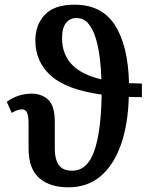

<svg xmlns="http://www.w3.org/2000/svg" viewBox="-20 -790 671 820"><path d="M272 10Q193 10 147.5 -29.5Q102 -69 102 -157V-259Q102 -295 95.5 -309Q89 -323 73 -323Q65 -323 54.5 -319.5Q44 -316 30 -308L9 -355Q56 -390 116 -390Q157 -390 185.5 -364.5Q214 -339 214 -269V-153Q214 -110 231 -85.5Q248 -61 288 -61Q353 -61 382.5 -145Q412 -229 414 -386Q264 -407 197.5 -466.5Q131 -526 131 -617Q131 -684 171.5 -727Q212 -770 298 -770Q415 -770 471 -682.5Q527 -595 531 -435Q557 -434 586 -433V-375Q557 -375 530 -376Q527 -258 496 -171Q465 -84 409 -37Q353 10 272 10ZM245 -626Q245 -561 285 -516.5Q325 -472 413 -451Q412 -494 406.5 -540Q401 -586 389.5 -625Q378 -664 358 -688.5Q338 -713 306 -713Q279 -713 262 -692Q245 -671 245 -626Z"/></svg>

Font: Noto Serif ExtraCondensed SemiBold
Style: Regular
Weight: 600
Width: 2
Designer: Monotype Design Team
Foundry: Monotype Imaging Inc.
Version: Version 2.015; ttfautohint (v1.8.4.7-5d5b)